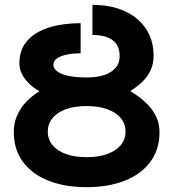

<svg xmlns="http://www.w3.org/2000/svg" viewBox="-20 -755 710 787"><path d="M59.6 -494.9Q59.6 -541.5 80.4 -573.1Q101.3 -604.7 137 -623.9Q172.6 -643.1 217.5 -651.5Q262.5 -659.9 310.5 -659.9V-536.6Q278.8 -536.6 253.5 -531.2Q228.3 -525.9 213.5 -515.4Q198.7 -504.9 198.7 -489.5Q198.7 -474.4 214.2 -462.5Q229.7 -450.7 260 -444.1Q290.3 -437.5 334.7 -437.5Q379.2 -437.5 409.4 -448.2Q439.7 -459 455.1 -478.6Q470.5 -498.3 470.5 -524.7Q470.5 -551.5 459.5 -570.7Q448.5 -589.8 424.1 -600.5Q399.7 -611.1 358.9 -612.1V-735.1Q416.7 -735.1 463 -720.2Q509.3 -705.3 542 -677.7Q574.7 -650.1 592.2 -612.1Q609.6 -574 609.6 -527.6Q609.6 -494.9 598.8 -470.3Q587.9 -445.8 571.7 -428.3Q555.4 -410.9 539.7 -399.4Q523.9 -387.9 513.9 -381.3Q526.4 -374 546.3 -360.2Q566.2 -346.4 586.2 -325.7Q606.2 -304.9 620 -276.9Q633.8 -248.8 633.8 -212.6Q633.8 -142.6 596.7 -92.2Q559.6 -41.7 492.3 -14.8Q425 12.2 334.7 12.2Q244.4 12.2 177.5 -14.8Q110.6 -41.7 73.6 -92.2Q36.6 -142.6 36.6 -212.6Q36.6 -248.5 48.2 -276.7Q59.8 -304.9 77 -325.7Q94.2 -346.4 112.1 -360.2Q129.9 -374 142.1 -381.3Q133.3 -385.3 119.5 -395.1Q105.7 -405 91.9 -420Q78.1 -435.1 68.8 -454Q59.6 -472.9 59.6 -494.9ZM334.7 -320.3Q284.7 -320.3 249.1 -307.1Q213.6 -293.9 194.7 -270.4Q175.8 -246.8 175.8 -215.6Q175.8 -184.3 194.7 -160.8Q213.6 -137.2 249.1 -124Q284.7 -110.8 334.7 -110.8Q384.8 -110.8 420.5 -124Q456.3 -137.2 475.5 -160.8Q494.6 -184.3 494.6 -215.6Q494.6 -246.8 475.5 -270.4Q456.3 -293.9 420.5 -307.1Q384.8 -320.3 334.7 -320.3Z"/></svg>

Font: Giphurs
Style: Regular
Weight: 400
Version: Version 2.010